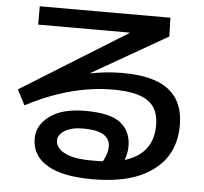

<svg xmlns="http://www.w3.org/2000/svg" viewBox="-55 -818 986 928"><g transform="rotate(5 437.5 -354.5)"><path d="M574.2 -55.7Q710.9 -97.7 710.9 -235.4Q710.9 -316.4 660.2 -351.6Q608.4 -389.6 489.3 -389.6Q284.2 -389.6 68.4 -276.4L30.3 -350.6L543.9 -668.9V-670.9H100.6V-759.8H734.4L737.3 -668.9L371.1 -459L372.1 -458Q451.2 -473.6 525.4 -473.6Q680.7 -473.6 752 -417Q825.2 -360.4 825.2 -247.1Q825.2 -103.5 721.7 -27.3Q620.1 50.8 427.7 50.8Q279.3 50.8 206.1 5.9Q131.8 -38.1 131.8 -122.1Q131.8 -186.5 193.4 -231.4Q252.9 -275.4 366.2 -275.4Q484.4 -275.4 535.2 -236.3Q586.9 -196.3 586.9 -122.1Q586.9 -90.8 574.2 -55.7ZM469.7 -40Q492.2 -81.1 492.2 -112.3Q492.2 -189.5 362.3 -189.5Q304.7 -189.5 272.5 -169.4Q240.2 -149.4 240.2 -122.1Q240.2 -84 285.2 -61.5Q328.1 -38.1 427.7 -39.1Q461.9 -39.1 469.7 -40Z"/></g></svg>

Font: RobotoJAA
Style: Medium
Weight: 500
Version: Version 2.05; 2016-11-05